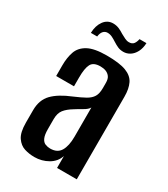

<svg xmlns="http://www.w3.org/2000/svg" viewBox="-163 -709 692 793"><g transform="rotate(30 183.0 -312.5)"><path d="M132 8Q107 8 84.5 1Q62 -6 46.5 -28.5Q31 -51 31 -98V-157Q31 -206 59.5 -235.5Q88 -265 145 -288Q178 -302 197.5 -313Q217 -324 226 -339Q235 -354 235 -380V-405Q235 -424 227.5 -434Q220 -444 208.5 -448.5Q197 -453 182 -453Q149 -453 138.5 -433Q128 -413 128 -369V-327H43V-378Q43 -415 53 -443.5Q63 -472 93 -488.5Q123 -505 182 -505Q243 -505 274.5 -493Q306 -481 318 -456.5Q330 -432 330 -394V0H236V-57Q226 -26 196.5 -9Q167 8 132 8ZM171 -55Q205 -55 219.5 -79.5Q234 -104 234 -148V-287Q227 -275 209 -265Q191 -255 174 -244Q149 -229 136 -212.5Q123 -196 123 -167V-120Q123 -93 129.5 -78.5Q136 -64 147.5 -59.5Q159 -55 171 -55ZM233 -552Q218 -552 206.5 -557Q195 -562 181 -571Q172 -577 161 -582.5Q150 -588 138 -588Q126 -588 118 -579Q110 -570 108 -553H78Q79 -588 95.5 -610.5Q112 -633 139 -633Q154 -633 167 -627.5Q180 -622 192 -614Q203 -608 213 -603Q223 -598 233 -598Q248 -598 255 -607Q262 -616 265 -631H298Q297 -606 287.5 -588Q278 -570 263.5 -561Q249 -552 233 -552Z"/></g></svg>

Font: Alumni Sans SemiBold
Style: Regular
Weight: 600
Designer: Robert E. Leuschke
Foundry: Robert E. Leuschke
Version: Version 1.018